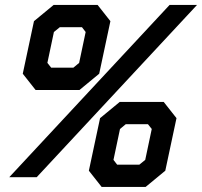

<svg xmlns="http://www.w3.org/2000/svg" viewBox="-20 -720 820 780"><path d="M17.5 0 669 -700H780.5L129 0ZM138.5 -71H138L659 -629.5H659.5ZM124.5 -354.5 72.5 -420.5 118 -634 198 -700H376.5L428.5 -634L383 -420.5L303 -354.5ZM160 -400H291L342.5 -444.5L378 -612.5L345 -655.5H211.5L160 -612.5L124.5 -444.5ZM160 -400 124.5 -444.5 160 -612.5 211.5 -655.5H345L378 -612.5L342.5 -444.5L291 -400ZM188 -445H278L301.5 -464.5L328 -590L313 -609.5H223L199 -590L172.5 -464.5ZM393 39.5 341 -26.5 386.5 -240 466.5 -306H645L697 -240L651.5 -26.5L571.5 39.5ZM428 -6H559L610.5 -50.5L646 -218.5L613.5 -261.5H480L428 -218.5L392.5 -50.5ZM428 -6 392.5 -50.5 428 -218.5 480 -261.5H613.5L646 -218.5L610.5 -50.5L559 -6ZM456 -51H546L570 -70.5L596.5 -196L581 -215.5H491L467.5 -196L441 -70.5Z"/></svg>

Font: Tourney Black
Style: Italic
Weight: 900
Italic angle: -12°
Version: Version 1.015